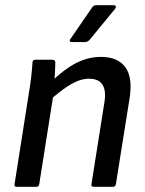

<svg xmlns="http://www.w3.org/2000/svg" viewBox="-20 -719 559 739"><path d="M341 0Q330 0 332 -10L382 -326Q396 -416 323 -416Q290 -416 253.5 -395Q217 -374 167 -329L174 -401Q222 -449 269.5 -474.5Q317 -500 369 -500Q434 -500 463 -459.5Q492 -419 478 -336L426 -10Q424 0 415 0ZM45 0Q34 0 36 -10L92 -366Q97 -395 100.5 -426.5Q104 -458 105 -478Q105 -489 116 -489H182Q192 -489 193 -479Q193 -464 191.5 -437Q190 -410 187 -390V-364L131 -10Q129 0 120 0ZM256 -557Q251 -557 249 -560.5Q247 -564 251 -569L333 -688Q339 -699 350 -699H418Q424 -699 425.5 -695Q427 -691 423 -685L326 -567Q317 -557 308 -557Z"/></svg>

Font: Sofia Sans Semi Condensed SemiBold
Style: Italic
Weight: 600
Italic angle: -9°
Version: Version 4.100